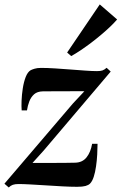

<svg xmlns="http://www.w3.org/2000/svg" viewBox="-37 -833 550 868"><path d="M344.5 -420.5Q332 -421 313 -420.8Q294 -420.5 271.8 -420.5Q249.5 -420.5 227.5 -420.5Q205.5 -420.5 187 -420.2Q168.5 -420 156.5 -420Q131.5 -419.5 117.2 -406.8Q103 -394 95.5 -374.5Q88 -355 85 -334H61Q59.5 -350.5 60.5 -377.5Q61.5 -404.5 66 -433.5Q70.5 -462.5 79.2 -485Q88 -507.5 101.5 -515.5Q107 -518.5 118.8 -522.2Q130.5 -526 148.5 -526Q176.5 -526 211.2 -523.8Q246 -521.5 281.5 -518.8Q317 -516 348.8 -513.8Q380.5 -511.5 401.5 -511.5Q417 -511.5 426 -514.5Q435 -517.5 445 -526.5L463.5 -509.5L161 -153L110 -96.5Q128.5 -96.5 154.2 -96.5Q180 -96.5 207.8 -96.5Q235.5 -96.5 260.2 -96.8Q285 -97 302 -97.5Q335.5 -98 354.2 -121.5Q373 -145 379.5 -183H404Q404 -161.5 402.5 -134.5Q401 -107.5 397.2 -81Q393.5 -54.5 386.8 -33.8Q380 -13 370 -3Q363 4 349.5 7.8Q336 11.5 311.5 11.5Q282.5 11.5 245.5 9.5Q208.5 7.5 170.5 5Q132.5 2.5 99.8 0.8Q67 -1 47 -1Q31 -1 21 2.5Q11 6 2.5 14.5L-17 -2.5L293 -365.5ZM266.5 -595.5 414 -813 492.5 -745Q479.5 -730 461 -712.2Q442.5 -694.5 420.2 -675.8Q398 -657 374.5 -639.2Q351 -621.5 328 -606Q305 -590.5 285 -579.5Z"/></svg>

Font: Merriweather 120pt SemiBold
Style: Italic
Weight: 600
Italic angle: -7.8°
Version: Version 2.101